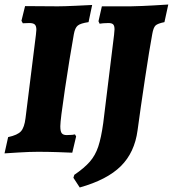

<svg xmlns="http://www.w3.org/2000/svg" viewBox="-24 -672 765 850"><path d="M243 -113Q243 -90 249.5 -82Q256 -74 271 -74Q286 -74 295.5 -75Q305 -76 308 -77L313 -68L296 4Q278 3 232 1.5Q186 0 144 0Q108 0 59.5 3Q11 6 -4 7L12 -65Q54 -74 69 -91Q84 -108 89 -149L135 -518Q137 -536 137 -540Q137 -557 130 -563.5Q123 -570 106 -570L77 -569L71 -580L87 -645L232 -644Q258 -644 312 -646.5Q366 -649 384 -650L368 -574Q333 -569 320.5 -559Q308 -549 303 -521Q284 -415 263.5 -277.5Q243 -140 243 -113ZM483 -542Q483 -558 477 -564Q471 -570 456 -570Q444 -570 432.5 -569Q421 -568 417 -567L412 -578L427 -644H555Q605 -645 655.5 -648Q706 -651 721 -652L704 -574Q674 -568 664.5 -559Q655 -550 650 -521Q638 -457 618 -324.5Q598 -192 585 -95Q572 3 511 63.5Q450 124 329 158L301 115L305 102Q349 72 373.5 44Q398 16 411 -23Q424 -62 433 -127L481 -518Q483 -536 483 -542Z"/></svg>

Font: Alegreya SC ExtraBold
Style: Italic
Weight: 800
Italic angle: -7°
Designer: Juan Pablo del Peral
Foundry: Huerta Tipografica
Version: Version 2.007; ttfautohint (v1.6)